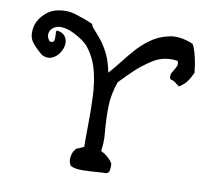

<svg xmlns="http://www.w3.org/2000/svg" viewBox="-81 -816 1027 931"><g transform="rotate(10 432.0 -350.0)"><path d="M836 -536Q817 -494 798.5 -477Q780 -460 772 -458Q762 -465 752.5 -473Q743 -481 726 -485Q720 -500 725 -512Q730 -524 737 -534Q743 -544 747.5 -555Q752 -566 745 -579Q706 -584 675.5 -576.5Q645 -569 620 -552Q577 -524 545 -494Q513 -464 477 -426Q455 -364 453.5 -304.5Q452 -245 459 -167Q461 -149 460 -126Q459 -103 456 -84Q494 -66 515 -33Q517 -19 514.5 -1Q512 17 496 18Q487 18 476.5 18.5Q466 19 455 20Q420 23 382.5 23.5Q345 24 324 13Q311 -4 315 -32Q319 -60 338 -76Q347 -77 354.5 -81.5Q362 -86 372 -89Q371 -116 371.5 -143Q372 -170 372 -197Q373 -266 370.5 -333Q368 -400 353.5 -459Q339 -518 303 -566Q291 -583 268 -599Q245 -615 219 -627Q193 -639 172 -641Q144 -645 126 -632.5Q108 -620 105 -601Q102 -582 119 -563Q138 -562 140 -573Q142 -584 141 -597Q140 -604 140 -611Q140 -618 143 -622Q172 -619 184 -602.5Q196 -586 195 -566Q194 -543 179.5 -520.5Q165 -498 142 -488.5Q119 -479 92 -493Q90 -495 87.5 -497Q85 -499 83 -501Q59 -521 40.5 -545Q22 -569 27 -611Q32 -647 59 -677Q86 -707 119 -716Q170 -730 218 -715.5Q266 -701 306 -683Q307 -673 321.5 -657.5Q336 -642 356 -617.5Q376 -593 395 -555.5Q414 -518 424 -464Q448 -490 473.5 -523Q499 -556 528 -589Q557 -622 591 -647Q633 -678 685 -689Q737 -700 802 -673Q811 -659 818 -634.5Q825 -610 829.5 -584Q834 -558 836 -536Z"/></g></svg>

Font: Yuji Mai
Style: Regular
Weight: 400
Designer: Kataoka Yuji
Foundry: Kinuta Font Factory
Version: Version 3.002